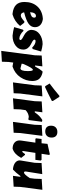

<svg xmlns="http://www.w3.org/2000/svg" viewBox="1053 -1847 990 3136"><g transform="rotate(90 1548.0 -279.0)"><path d="M404 -112Q330 -23 218 11H202Q105 0 58.5 -47.5Q12 -95 12 -183Q12 -314 86 -395Q160 -476 287 -484L303 -482Q362 -471 393 -438Q424 -405 424 -354Q424 -292 367.5 -251Q311 -210 181 -178Q191 -124 230 -124Q250 -124 270.5 -136Q291 -148 332 -183L352 -179ZM241 -371Q186 -371 179 -276Q228 -286 248 -301.5Q268 -317 268 -343Q268 -371 241 -371Z M701 -480Q762 -474 822 -456L781 -318L758 -309Q702 -365 652 -365Q628 -365 628 -346Q628 -331 653.5 -315Q679 -299 709 -285Q739 -271 764.5 -239Q790 -207 790 -163Q790 -87 724.5 -38Q659 11 563 11Q487 3 423 -15L465 -160L483 -169Q511 -137 546 -118.5Q581 -100 608 -100Q621 -100 627.5 -106Q634 -112 634 -119Q634 -132 608 -148.5Q582 -165 550.5 -181Q519 -197 493 -229Q467 -261 468 -300Q471 -383 538.5 -431.5Q606 -480 701 -480Z M1064 -476 1049 -357H1066Q1103 -428 1145 -478H1168Q1242 -459 1272.5 -419Q1303 -379 1303 -311Q1303 -209 1242 -118Q1181 -27 1068 11H1061L1002 0L992 76L988 185L811 196L883 -352L887 -465ZM1120 -321Q1091 -321 1024 -163L1020 -138L1096 -118Q1141 -118 1141 -238Q1141 -321 1120 -321Z M1545 -754 1562 -753 1630 -647 1627 -630Q1493 -561 1405 -521L1388 -522L1344 -594Q1443 -667 1545 -754ZM1554 -476 1508 -116 1503 -7 1326 4 1373 -352 1377 -465Z M1814 -476 1798 -352H1815Q1869 -435 1940 -475L1969 -470L1941 -254L1925 -247L1889 -254Q1830 -250 1779 -203L1767 -116L1763 -7L1586 4L1633 -352L1637 -465Z M2135 -721Q2179 -721 2203 -696.5Q2227 -672 2227 -627Q2227 -579 2200 -551Q2173 -523 2127 -523Q2081 -523 2057 -547.5Q2033 -572 2033 -618Q2033 -666 2060.5 -693.5Q2088 -721 2135 -721ZM2199 -476 2153 -116 2148 -7 1971 4 2018 -352 2022 -465Z M2409 10Q2345 10 2308.5 -22Q2272 -54 2274 -107L2277 -137L2309 -355L2310 -362H2248L2239 -373L2250 -463H2320L2330 -560L2499 -598L2511 -588L2492 -463H2590L2602 -449L2591 -362H2477L2447 -165L2446 -157Q2446 -148 2455 -148Q2461 -148 2468 -155Q2475 -162 2496 -192L2509 -193L2559 -130Q2500 -19 2409 10Z M2824 -474 2782 -212 2781 -199Q2781 -176 2799 -176Q2827 -176 2889 -271L2899 -352L2903 -465L3080 -476L3033 -116L3029 -7L2852 4L2868 -117H2855Q2804 -47 2751 3L2738 4Q2674 -3 2637 -32.5Q2600 -62 2600 -105L2602 -125L2639 -351L2643 -463Z"/></g></svg>

Font: Alegreya Sans SC Black
Style: Italic
Weight: 900
Italic angle: -7°
Designer: Juan Pablo del Peral
Foundry: Huerta Tipografica
Version: Version 2.007